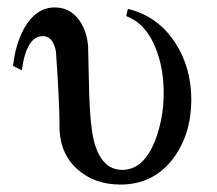

<svg xmlns="http://www.w3.org/2000/svg" viewBox="-20 -477 582 516"><path d="M494.1 -209Q494.1 -117.2 446.3 -52.2Q393.1 19 303.7 19Q235.8 19 189.9 -20.3Q144 -59.6 140.1 -126Q140.1 -202.6 130.4 -337.9Q123 -379.9 94.7 -379.9Q51.3 -379.9 38.6 -288.1L15.1 -299.8Q21.5 -358.4 44.9 -400.9Q76.7 -457 127.4 -457Q168 -457 192.4 -423.3Q213.9 -394 216.8 -351.1Q217.8 -309.1 219.7 -224.6Q222.7 -136.7 231.9 -100.6Q251.5 -20.5 308.6 -20.5Q366.2 -20.5 397 -99.6Q419.9 -159.2 419.9 -227.1Q419.9 -294.4 398.4 -347.2Q372.6 -413.6 319.3 -433.6L323.7 -453.1Q404.3 -433.6 450.7 -362.3Q494.1 -295.9 494.1 -209Z"/></svg>

Font: Accordance
Style: Regular
Weight: 400
Version: Version 1.1 (build May 11, 2018) Miklal Software Solutions, 